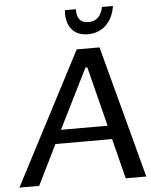

<svg xmlns="http://www.w3.org/2000/svg" viewBox="-79 -892 738 939"><g transform="rotate(-5 289.5 -422.5)"><path d="M601 0 428 -649H316L-22 0H75L172 -197H450L500 0ZM434 -264H205L351 -557H360ZM511 -845H457C448 -800 424 -777 385 -777C346 -777 328 -800 329 -845H275C269 -771 303 -718 378 -718C452 -718 500 -771 511 -845Z"/></g></svg>

Font: Gamestation Display
Style: Italic
Weight: 400
Designer: Jonas Hecksher
Foundry: Jonas Hecksher, Playtypeª, e-types AS
Version: Version 1.003